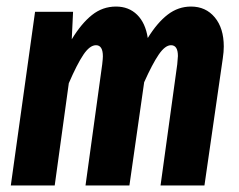

<svg xmlns="http://www.w3.org/2000/svg" viewBox="-20 -566 728 586"><path d="M663 -424Q663 -408 660 -388L604 0H470L521 -370Q523 -390 523 -395Q523 -428 502 -428Q484 -428 464.5 -399.5Q445 -371 420 -315L375 0H241L292 -370Q294 -388 294 -394Q294 -428 273 -428Q254 -428 234.5 -399Q215 -370 190 -312L147 0H13L87 -530H203L199 -446Q228 -494 260.5 -520Q293 -546 334 -546Q373 -546 398.5 -521Q424 -496 431 -450Q460 -497 492 -521.5Q524 -546 563 -546Q608 -546 635.5 -513Q663 -480 663 -424Z"/></svg>

Font: Fira Sans Extra Condensed SemiBold
Style: Italic
Weight: 600
Width: 3
Italic angle: -8°
Designer: Carrois Corporate & Edenspiekermann AG
Foundry: Carrois Corporate GbR & Edenspiekermann AG
Version: Version 4.203